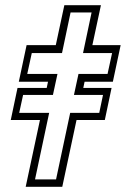

<svg xmlns="http://www.w3.org/2000/svg" viewBox="-20 -720 489 740"><path d="M79 0 134 -257.5H21.5L47.5 -381H160L165 -405H52.5L82.5 -546H195L228 -700H369L336 -546H445L415 -405H306L301 -381H410L384 -257.5H275L220 0ZM115 -28.5H196L250.5 -285H362.5L377 -354H265L282.5 -435H394.5L412 -515.5H300L333 -672H252L219 -515.5H102.5L85 -435H201.5L184 -354H69L54 -285H169.5Z"/></svg>

Font: Tourney Thin Light
Style: Italic
Weight: 300
Italic angle: -12°
Version: Version 1.015